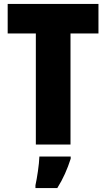

<svg xmlns="http://www.w3.org/2000/svg" viewBox="-20 -734 539 975"><path d="M338 0V-564H480V-714H19V-564H162V0ZM339 72V61H180C179 100 168 171 160 207V221H271C301 173 322 125 339 72Z"/></svg>

Font: Noto Sans Devanagari UI Condensed Black
Style: Regular
Weight: 900
Width: 3
Designer: Jelle Bosma - Monotype Design Team
Foundry: Monotype Imaging Inc.
Version: Version 2.004